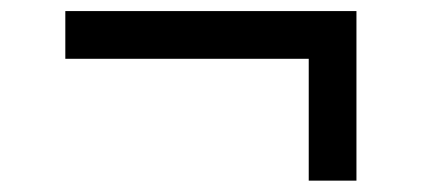

<svg xmlns="http://www.w3.org/2000/svg" viewBox="-20 -476 742 338"><path d="M523.5 -158V-372.5H95V-456.5H607.5V-158Z"/></svg>

Font: Spartan Thin Medium
Style: Regular
Weight: 500
Version: Version 1.004